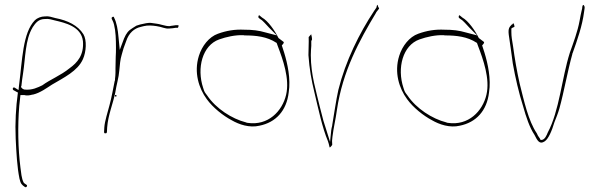

<svg xmlns="http://www.w3.org/2000/svg" viewBox="-20 -592 2523 808"><path d="M36 -213 56 -202 55 -200C47 -141 43 -75 46 -9C49 53 52 111 62 160C67 182 72 186 85 195C91 199 97 189 92 186L82 179L80 177C70 159 69 133 66 113C56 35 54 -62 61 -146L66 -192H82C92 -189 103 -190 117 -194H119C149 -201 177 -222 199 -236C248 -265 307 -293 329 -343C343 -374 346 -423 331 -448C308 -485 265 -506 213 -516C197 -520 185 -525 170 -523H169C153 -523 136 -516 127 -507C75 -454 74 -338 60 -232L58 -213L42 -223C35 -227 31 -218 36 -213ZM69 -224V-230H70C72 -247 74 -266 77 -283C87 -347 86 -426 117 -476V-477L118 -478C129 -494 141 -512 169 -512C186 -514 198 -509 211 -506C253 -496 322 -481 329 -419C334 -360 305 -328 273 -305C235 -274 192 -258 158 -233C139 -224 116 -212 84 -215C81 -215 72 -219 70 -224ZM92 186C92 186 91 186 91 186C91 186 92 186 92 186ZM273 -302C273 -302 272 -302 272 -302C272 -302 273 -302 273 -302Z M418 -37C418 -31 421 -31 422 -31C428 -31 429 -31 430 -37L431 -56C435 -108 455 -154 465 -202C470 -235 480 -266 482 -295C484 -317 486 -342 492 -361L500 -389L511 -419C522 -453 545 -473 573 -479L585 -482C601 -486 620 -485 639 -482C661 -479 676 -470 691 -472H692C700 -472 714 -474 719 -475H728C730 -476 732 -482 731 -485C731 -486 731 -487 728 -486H720C711 -484 701 -484 694 -482H691C685 -482 680 -483 676 -484L659 -488C652 -490 648 -491 641 -492L620 -495C603 -498 586 -492 570 -489L554 -484L538 -474C520 -463 512 -453 502 -430L484 -382L479 -433C476 -468 471 -497 460 -518V-519C458 -525 448 -519 450 -515V-513C452 -508 457 -501 460 -488C467 -460 468 -426 468 -392C468 -378 468 -366 467 -353C467 -334 466 -319 466 -304V-286C466 -277 465 -268 464 -260V-253H463C456 -219 450 -183 441 -150C433 -118 421 -84 419 -56ZM464 -258C464 -258 463 -258 463 -258C463 -258 464 -258 464 -258ZM464 -186H470V-192H464ZM465 -200C465 -200 465 -199 465 -199C465 -199 465 -200 465 -200ZM468 -351C468 -351 467 -351 467 -351C467 -351 468 -351 468 -351ZM570 -489C570 -489 569 -489 569 -489C569 -489 570 -489 570 -489Z M817 -357C795 -287 817 -220 850 -175C876 -139 919 -105 955 -86C986 -68 1030 -53 1072 -63C1141 -77 1186 -126 1195 -203C1204 -260 1190 -324 1176 -370L1166 -401C1171 -406 1177 -413 1173 -416L1152 -432C1136 -464 1108 -504 1083 -518L1072 -527C1070 -529 1070 -528 1068 -525C1065 -517 1070 -516 1076 -511C1087 -505 1100 -488 1112 -476L1145 -443L1099 -455C1069 -464 1042 -467 1008 -467C968 -469 933 -463 897 -450C860 -437 830 -399 817 -357ZM835 -222C807 -306 832 -401 902 -426C933 -437 969 -445 1004 -444L1009 -443C1057 -443 1104 -438 1143 -412H1144L1149 -398C1170 -343 1200 -260 1184 -193C1168 -124 1108 -62 1022 -75C1020 -75 1017 -76 1015 -77C956 -92 889 -135 852 -190C841 -205 841 -203 835 -222ZM1076 -511Z M1278 -360C1282 -302 1291 -253 1303 -204C1320 -133 1336 -55 1360 2C1366 19 1366 27 1367 28C1369 31 1378 18 1378 18V14C1377 6 1377 -3 1379 -16C1384 -57 1392 -86 1398 -130C1422 -293 1492 -421 1563 -539V-540L1574 -554C1576 -557 1576 -558 1572 -562C1571 -568 1569 -571 1568 -572C1567 -571 1565 -567 1564 -560L1555 -547C1492 -452 1434 -335 1404 -214C1394 -170 1386 -111 1378 -65V-63C1376 -57 1375 -50 1374 -44L1369 5L1341 -84C1336 -102 1331 -122 1326 -142C1311 -207 1288 -277 1288 -360C1288 -373 1289 -385 1290 -399V-420C1294 -425 1294 -425 1291 -443H1290V-448C1287 -445 1283 -441 1279 -436C1280 -413 1278 -385 1278 -360ZM1290 -399Z M1660 -357C1638 -287 1660 -220 1693 -175C1719 -139 1762 -105 1798 -86C1829 -68 1873 -53 1915 -63C1984 -77 2029 -126 2038 -203C2047 -260 2033 -324 2019 -370L2009 -401C2014 -406 2020 -413 2016 -416L1995 -432C1979 -464 1951 -504 1926 -518L1915 -527C1913 -529 1913 -528 1911 -525C1908 -517 1913 -516 1919 -511C1930 -505 1943 -488 1955 -476L1988 -443L1942 -455C1912 -464 1885 -467 1851 -467C1811 -469 1776 -463 1740 -450C1703 -437 1673 -399 1660 -357ZM1678 -222C1650 -306 1675 -401 1745 -426C1776 -437 1812 -445 1847 -444L1852 -443C1900 -443 1947 -438 1986 -412H1987L1992 -398C2013 -343 2043 -260 2027 -193C2011 -124 1951 -62 1865 -75C1863 -75 1860 -76 1858 -77C1799 -92 1732 -135 1695 -190C1684 -205 1684 -203 1678 -222ZM1919 -511Z M2121 -446C2127 -410 2132 -366 2138 -325C2148 -268 2164 -199 2181 -146C2194 -99 2209 -55 2229 -25C2242 1 2251 17 2272 3C2288 -7 2303 -43 2313 -77C2320 -95 2328 -114 2334 -135C2354 -207 2368 -291 2389 -366V-368L2390 -369C2409 -422 2431 -485 2438 -542L2440 -556C2441 -561 2440 -562 2440 -563V-564C2437 -572 2435 -571 2434 -571C2432 -570 2430 -564 2430 -557L2427 -544C2425 -535 2422 -522 2419 -504C2411 -460 2393 -412 2378 -370C2344 -263 2334 -125 2285 -34C2281 -24 2273 -3 2258 -3H2255C2250 -15 2246 -14 2239 -31C2203 -84 2185 -169 2167 -240C2155 -293 2146 -347 2139 -398C2135 -422 2132 -438 2132 -457V-472C2136 -476 2142 -477 2145 -479C2145 -486 2142 -494 2140 -494C2137 -493 2138 -493 2138 -490H2135C2123 -478 2118 -472 2121 -446ZM2285 -35C2285 -35 2285 -34 2285 -34C2285 -34 2285 -35 2285 -35Z"/></svg>

Font: Stray Cat
Style: HlCn
Weight: 100
Version: Version 1.0